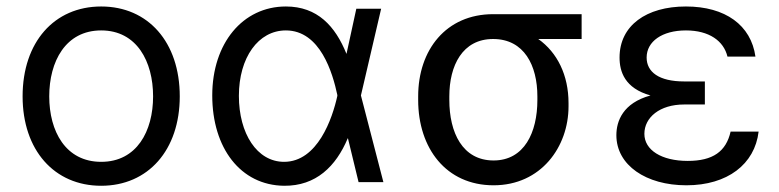

<svg xmlns="http://www.w3.org/2000/svg" viewBox="-20 -573 2452 604"><path d="M298.3 11.4C446 11.4 545.5 -100.9 545.5 -269.9C545.5 -440.3 446 -552.6 298.3 -552.6C150.6 -552.6 51.1 -440.3 51.1 -269.9C51.1 -100.9 150.6 11.4 298.3 11.4ZM134.9 -269.9C134.9 -379.3 186.1 -477.3 298.3 -477.3C410.5 -477.3 461.6 -379.3 461.6 -269.9C461.6 -160.5 410.5 -63.9 298.3 -63.9C186.1 -63.9 134.9 -160.5 134.9 -269.9Z M873.6 11.4C974.1 12.4 1036.9 -49.7 1073.9 -137.8H1074.6L1108 0H1186.1L1115.4 -272.7L1179 -545.5H1100.9L1070 -403.4C1034.8 -490.8 978.7 -552.6 879.3 -552.6C743.6 -552.6 647.7 -436.8 647.7 -272.7C647.7 -107.2 736.9 9.9 873.6 11.4ZM731.5 -271.3C731.5 -392 792.6 -477.3 879.3 -477.3C987.6 -477.3 1026.6 -343 1041.2 -274.1V-271.3C1025.6 -199.9 979 -63.9 873.6 -63.9C788.4 -63.9 731.5 -153.1 731.5 -271.3Z M1295.5 -269.9V-258.5C1295.5 -106.5 1383.5 9.9 1532.7 9.9C1681.8 9.9 1768.5 -110.8 1768.5 -238.6V-248.6C1768.5 -336.6 1733.3 -407.7 1673.3 -450.3H1809.7V-528.4H1531.2C1383.5 -528.4 1295.5 -416.2 1295.5 -269.9ZM1393.5 -258.5V-269.9C1393.5 -366.5 1434.7 -450.3 1531.2 -450.3C1629.3 -450.3 1670.5 -366.5 1670.5 -269.9V-258.5C1670.5 -156.2 1629.3 -68.2 1532.7 -68.2C1434.7 -68.2 1393.5 -156.2 1393.5 -258.5Z M2197.4 -316.8H2132.1C2052.9 -316.8 2014.2 -346.6 2014.2 -392C2014.2 -442.5 2062.9 -477.3 2137.8 -477.3C2210.9 -477.3 2256.7 -444.2 2268.5 -394.9H2356.5C2342.7 -493.6 2262.1 -552.6 2137.8 -552.6C2013.5 -552.6 1929 -492.9 1929 -392C1929 -347.7 1945.3 -295.5 2026.3 -272.7C1939.6 -248.9 1919 -192.1 1919 -147.7C1919 -53.3 2012.4 9.9 2139.2 9.9C2268.5 9.9 2354.4 -56.5 2366.5 -159.1H2278.4C2264.2 -96.6 2223 -66.8 2143.5 -66.8C2061.1 -66.8 2007.1 -100.9 2007.1 -152C2007.1 -203.5 2055.4 -244.3 2132.1 -244.3H2197.4Z"/></svg>

Font: Margiela Sans
Style: Regular
Weight: 400
Designer: Stefan Endress, Andreas Faust
Version: Version 1.100;FEAKit 1.0